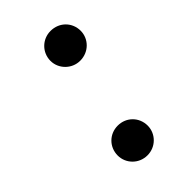

<svg xmlns="http://www.w3.org/2000/svg" viewBox="-167 -558 634 634"><g transform="rotate(-45 150.0 -240.5)"><path d="M126 -429C126 -392 157 -360 196 -360C237 -360 267 -392 267 -429C267 -468 237 -499 196 -499C157 -499 126 -468 126 -429ZM62 -51C62 -14 92 18 132 18C172 18 202 -14 202 -51C202 -90 172 -121 132 -121C92 -121 62 -90 62 -51Z"/></g></svg>

Font: Jost Medium
Style: Italic
Weight: 500
Italic angle: -5°
Version: Version 3.710